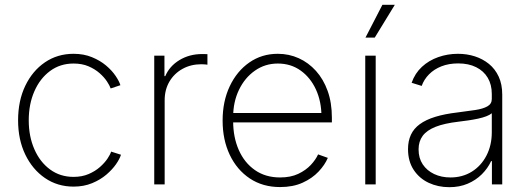

<svg xmlns="http://www.w3.org/2000/svg" viewBox="-20 -777 2224 809"><path d="M290 9.3Q222.2 9.3 169.4 -26.9Q116.7 -63 86.4 -126Q56.2 -189 56.2 -270Q56.2 -352.1 86.4 -415.3Q116.7 -478.5 169.4 -514.4Q222.2 -550.3 290 -550.3Q333 -550.3 367.4 -536.1Q401.9 -522 426.8 -501Q451.7 -480 467 -457.3Q482.4 -434.6 487.3 -418L446.3 -404.3Q442.4 -416 430.9 -433.6Q419.4 -451.2 399.9 -468.5Q380.4 -485.8 353 -497.6Q325.7 -509.3 290 -509.3Q233.4 -509.3 190.9 -477.8Q148.4 -446.3 124.8 -392.3Q101.1 -338.4 101.1 -270Q101.1 -202.1 124.8 -148.2Q148.4 -94.2 190.9 -63Q233.4 -31.7 290 -31.7Q325.7 -31.7 353.5 -43.7Q381.3 -55.7 401.1 -73.2Q420.9 -90.8 432.9 -108.6Q444.8 -126.5 448.2 -138.2L489.7 -125Q484.4 -107.4 468.8 -85Q453.1 -62.5 428 -41Q402.8 -19.5 367.9 -5.1Q333 9.3 290 9.3Z M629.9 0V-542.5H672.9V-456.1H676.3Q694.3 -498.5 736.3 -523.9Q778.3 -549.3 832 -549.3Q837.9 -549.3 843.3 -549.1Q848.6 -548.8 854 -548.8V-504.4Q851.1 -504.9 844.2 -505.6Q837.4 -506.3 828.6 -506.3Q784.2 -506.3 749 -486.8Q713.9 -467.3 693.8 -433.1Q673.8 -398.9 673.8 -354.5V0Z M1160.2 11.2Q1086.9 11.2 1032.5 -25.1Q978 -61.5 948 -124.8Q918 -188 918 -269Q918 -350.1 948 -413.6Q978 -477.1 1030.5 -513.7Q1083 -550.3 1150.4 -550.3Q1197.8 -550.3 1238.8 -531.7Q1279.8 -513.2 1311.3 -478.3Q1342.8 -443.4 1360.6 -393.8Q1378.4 -344.2 1378.4 -281.2V-261.2H945.3V-300.8H1354L1334.5 -285.6Q1334.5 -349.1 1311.3 -399.7Q1288.1 -450.2 1246.8 -479.7Q1205.6 -509.3 1150.4 -509.3Q1096.7 -509.3 1054 -479.2Q1011.2 -449.2 986.8 -398.2Q962.4 -347.2 962.4 -284.2V-266.1Q962.4 -198.7 986.1 -145Q1009.8 -91.3 1054.2 -60.3Q1098.6 -29.3 1160.2 -29.3Q1204.6 -29.3 1236.6 -44.4Q1268.6 -59.6 1289.6 -82Q1310.5 -104.5 1320.3 -126.5L1361.3 -111.8Q1349.1 -82.5 1322.3 -54Q1295.4 -25.4 1254.9 -7.1Q1214.4 11.2 1160.2 11.2Z M1519 0V-542.5H1563V0ZM1520 -618.7 1591.3 -756.8H1643.6L1559.1 -618.7Z M1873 11.7Q1825.7 11.7 1786.1 -6.8Q1746.6 -25.4 1722.9 -61.5Q1699.2 -97.7 1699.2 -148.9Q1699.2 -183.1 1711.4 -209.2Q1723.6 -235.4 1749 -253.9Q1774.4 -272.5 1814 -284.7Q1853.5 -296.9 1907.7 -303.2Q1950.2 -308.6 1982.7 -313.5Q2015.1 -318.4 2033.7 -328.9Q2052.2 -339.4 2052.2 -359.9V-381.3Q2052.2 -420.4 2035.2 -449.2Q2018.1 -478 1986.3 -493.9Q1954.6 -509.8 1910.6 -509.8Q1871.1 -509.8 1840.1 -497.6Q1809.1 -485.4 1787.8 -463.9Q1766.6 -442.4 1756.8 -415L1714.4 -428.2Q1728.5 -468.3 1757.8 -495.4Q1787.1 -522.5 1826.7 -536.4Q1866.2 -550.3 1909.7 -550.3Q1947.3 -550.3 1980.7 -539.6Q2014.2 -528.8 2040.3 -507.6Q2066.4 -486.3 2081.3 -454.1Q2096.2 -421.9 2096.2 -378.4V0H2052.7V-98.1H2049.3Q2035.2 -67.4 2010 -42.5Q1984.9 -17.6 1950.4 -2.9Q1916 11.7 1873 11.7ZM1877.9 -29.3Q1928.7 -29.3 1968 -53.7Q2007.3 -78.1 2029.8 -121.6Q2052.2 -165 2052.2 -219.7V-299.8Q2043.5 -292.5 2028.6 -286.9Q2013.7 -281.2 1994.4 -277.1Q1975.1 -272.9 1953.9 -269.8Q1932.6 -266.6 1911.6 -264.2Q1852.5 -257.3 1815.4 -242.7Q1778.3 -228 1761 -204.6Q1743.7 -181.2 1743.7 -147.5Q1743.7 -110.8 1761.2 -84.5Q1778.8 -58.1 1809.3 -43.7Q1839.8 -29.3 1877.9 -29.3Z"/></svg>

Font: Inter 16pt ExtraLight
Style: Regular
Weight: 250
Version: Version 4.001;git-66647c0bb